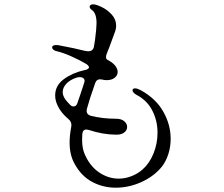

<svg xmlns="http://www.w3.org/2000/svg" viewBox="-20 -831 1040 891"><path d="M236 -388Q236 -434 276 -463.5Q316 -493 370 -505Q389 -508 393 -517V-518Q393 -527 377 -536Q346 -554 310 -570Q274 -586 245 -593Q234 -595 228 -600Q222 -605 222 -611Q222 -617 228.5 -620Q235 -623 247 -622Q333 -606 374 -595Q386 -593 389 -593Q412 -593 416 -615L421 -646Q428 -700 428 -724Q428 -770 406 -785Q396 -792 396 -800Q396 -805 400.5 -808Q405 -811 412 -811Q425 -811 451.5 -798.5Q478 -786 498.5 -763.5Q519 -741 519 -712Q519 -699 515 -687L487 -611L479 -591Q472 -576 472 -566Q472 -557 478 -554L490 -547Q508 -536 517 -523Q526 -510 526 -497Q526 -481 512 -470Q498 -459 475 -459Q464 -459 453 -462Q450 -463 444 -463Q428 -463 422 -446Q395 -370 383 -325Q382 -322 382 -316Q382 -300 400 -294Q453 -280 518 -280Q543 -280 556.5 -268.5Q570 -257 570 -242Q570 -227 557 -216.5Q544 -206 521 -206Q458 -206 392 -228Q384 -230 381 -230Q364 -230 362 -209Q361 -200 361 -184Q361 -144 372 -118Q396 -61 439 -31.5Q482 -2 531 -2Q560 -2 589 -13Q618 -24 641 -44Q674 -73 692.5 -119Q711 -165 711 -215Q711 -271 686.5 -318.5Q662 -366 613 -391Q595 -402 595 -412Q595 -421 607 -421Q617 -421 634 -412Q704 -373 738 -312.5Q772 -252 772 -187Q772 -150 761.5 -117Q751 -84 733 -60Q698 -15 639 12.5Q580 40 517 40Q458 40 407.5 13Q357 -14 326 -71Q303 -112 303 -170Q303 -203 311 -245Q314 -265 297 -279Q254 -315 240 -360Q236 -373 236 -388ZM306 -344Q313 -337 321 -337Q335 -337 340 -355Q343 -364 354 -396L371 -448Q375 -459 369 -466Q363 -473 350 -473Q342 -473 333 -470Q304 -460 287.5 -442Q271 -424 271 -404Q271 -387 283 -370Q290 -360 306 -344Z"/></svg>

Font: Hina Mincho
Style: Regular
Weight: 400
Designer: satsuyako
Foundry: satsuyako
Version: Version 1.100